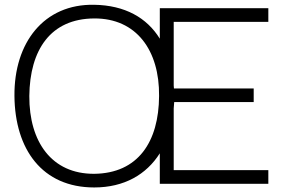

<svg xmlns="http://www.w3.org/2000/svg" viewBox="-20 -785 1218 820"><path d="M721.9 -691.7H1126V-750H662.5V-619.8C607.3 -709.4 513.5 -762.5 382.3 -764.6C167.7 -768.8 39.6 -603.1 41.7 -375C43.8 -146.9 160.4 15.6 382.3 15.6C510.4 15.6 605.2 -39.6 662.5 -130.2V0H1126V-58.3H721.9V-321.9C722.9 -331.2 722.9 -339.6 724 -349H1063.5V-407.3H722.9C722.9 -411.5 721.9 -415.6 721.9 -419.8ZM659.4 -375C658.3 -179.2 569.8 -44.8 382.3 -42.7C201 -41.7 104.2 -179.2 105.2 -375C107.3 -571.9 195.8 -705.2 382.3 -706.2C562.5 -707.3 661.5 -569.8 659.4 -375Z"/></svg>

Font: Manrope3 Light
Style: Regular
Weight: 300
Designer: Mikhail Sharanda
Foundry: Mikhail Sharanda
Version: Version 3.000;PS 003.000;hotconv 1.0.88;makeotf.lib2.5.64775